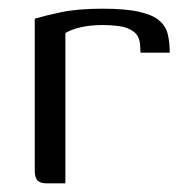

<svg xmlns="http://www.w3.org/2000/svg" viewBox="-20 -422 431 442"><path d="M130.5 0H86.3Q73.1 0 66.5 -6.3Q60 -12.7 60 -30.7V-379Q81.6 -385.5 120.2 -393.8Q158.9 -402 216.3 -402Q270.1 -402 301.5 -394.6Q333 -387.2 347.7 -373.9Q362.4 -360.6 366.5 -342.2Q370.7 -323.8 370.7 -300.8H303.5L302.8 -314.8Q302 -338.4 288.3 -348.7Q274.5 -359.1 255.2 -361.8Q236 -364.4 217.4 -364.4Q188.3 -364.4 165.8 -359.2Q143.3 -353.9 130.5 -345.9Z"/></svg>

Font: Genos Thin
Style: Regular
Weight: 100
Designer: Robert E. Leuschke
Foundry: Robert E. Leuschke
Version: Version 1.010